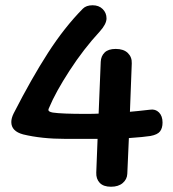

<svg xmlns="http://www.w3.org/2000/svg" viewBox="-20 -709 658 730"><path d="M598 -243Q598 -222 588.5 -209.5Q579 -197 552 -192Q527 -188 470 -184L464 -48Q463 -27 446.5 -13Q430 1 402 1Q373 1 359 -14Q345 -29 346 -53L351 -181H229Q138 -181 68 -198Q23 -210 23 -245Q23 -260 32 -278Q100 -411 162.5 -508Q225 -605 295 -676Q308 -689 332 -689Q356 -689 370.5 -674.5Q385 -660 385 -639Q385 -618 360 -590Q298 -523 244.5 -440.5Q191 -358 167 -300Q164 -294 164 -291Q164 -284 181 -281Q215 -276 306 -276Q339 -276 355 -277L363 -474Q364 -496 378 -509.5Q392 -523 420 -523Q450 -523 466 -507.5Q482 -492 481 -468L474 -284Q499 -286 551 -292Q571 -295 584.5 -281.5Q598 -268 598 -243Z"/></svg>

Font: Mali SemiBold
Style: Regular
Weight: 600
Designer: Kitiyaporn Chalermlarp | Katatrad Aksorn Co.,Ltd.
Foundry: Cadson Demak Co.,Ltd.
Version: Version 1.000; ttfautohint (v1.6)